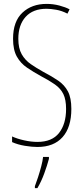

<svg xmlns="http://www.w3.org/2000/svg" viewBox="-20 -744 429 985"><path d="M346 -185Q346 -91 301 -40.5Q256 10 172 10Q144 10 107.5 4Q71 -2 42 -15V-44Q68 -32 104 -24Q140 -16 172 -16Q247 -16 283 -62Q319 -108 319 -185Q319 -233 305 -261.5Q291 -290 262 -310.5Q233 -331 189 -354Q151 -375 118.5 -397Q86 -419 66.5 -453.5Q47 -488 47 -545Q47 -634 95 -679Q143 -724 219 -724Q253 -724 285 -715.5Q317 -707 337 -696L326 -674Q297 -689 268 -694Q239 -699 219 -699Q149 -699 111.5 -657.5Q74 -616 74 -545Q74 -496 91.5 -465.5Q109 -435 138 -415Q167 -395 201 -376Q247 -352 279 -330Q311 -308 328.5 -275Q346 -242 346 -185ZM231 71Q222 105 207 146Q192 187 172 221H159V211Q166 193 175 165.5Q184 138 191.5 109.5Q199 81 201 61H231Z"/></svg>

Font: Noto Sans Gujarati ExtraCondensed Thin
Style: Regular
Weight: 100
Width: 2
Designer: Jelle Bosma - Monotype Design Team, Universal Thirst
Foundry: Monotype Imaging Inc.
Version: Version 2.106; ttfautohint (v1.8.4.7-5d5b)